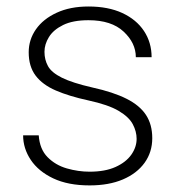

<svg xmlns="http://www.w3.org/2000/svg" viewBox="-20 -558 544 588"><path d="M254.4 9.8Q188.5 9.8 143.1 -11.7Q97.7 -33.2 74.2 -68.4Q50.8 -103.5 50.8 -143.6H98.6Q101.6 -101.1 125.7 -76.7Q149.9 -52.2 184.8 -42.2Q219.7 -32.2 254.4 -32.2Q301.8 -32.2 333.7 -46.6Q365.7 -61 382.1 -84.2Q398.4 -107.4 398.4 -132.8Q398.4 -155.3 386.7 -177.5Q375 -199.7 343.3 -218.5Q311.5 -237.3 250.5 -250.5Q191.9 -263.2 151.1 -280.8Q110.4 -298.3 89.1 -326.4Q67.9 -354.5 67.9 -397.9Q67.9 -436.5 90.1 -468.3Q112.3 -500 153.6 -519Q194.8 -538.1 251 -538.1Q311.5 -538.1 354.7 -518.1Q397.9 -498 421.1 -462.9Q444.3 -427.7 444.3 -382.8H396Q396 -426.3 358.6 -461.2Q321.3 -496.1 251 -496.1Q203.1 -496.1 173.3 -481.4Q143.6 -466.8 129.9 -444.6Q116.2 -422.4 116.2 -399.4Q116.2 -375 127 -355.5Q137.7 -335.9 169.4 -320.1Q201.2 -304.2 263.2 -290Q327.1 -275.9 367.4 -255.6Q407.7 -235.4 427 -206.1Q446.3 -176.8 446.3 -134.8Q446.3 -92.3 422.9 -59.6Q399.4 -26.9 356.4 -8.5Q313.5 9.8 254.4 9.8Z"/></svg>

Font: Heebo ExtraLight
Style: Regular
Weight: 250
Designer: Oded Ezer
Foundry: Ezer Type House
Version: Version 3.100